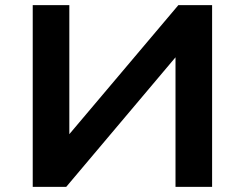

<svg xmlns="http://www.w3.org/2000/svg" viewBox="-20 -725 950 745"><path d="M107 0V-705H249V-202H247L672 -705H803V0H661V-505H663L237 0Z"/></svg>

Font: Nunito Sans 7pt SemiExpanded
Style: Bold
Weight: 700
Width: 6
Designer: Vernon Adams
Foundry: Vernon Adams
Version: Version 3.101;gftools[0.9.27]